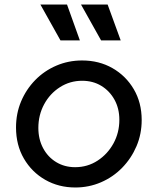

<svg xmlns="http://www.w3.org/2000/svg" viewBox="-20 -819 697 851"><path d="M314 12Q240 12 180.5 -22Q121 -56 86 -116Q51 -176 51 -254Q51 -316 73.5 -369.5Q96 -423 136 -464Q176 -505 229.5 -528Q283 -551 344 -551Q419 -551 478.5 -517Q538 -483 573 -423.5Q608 -364 608 -287Q608 -225 585 -171Q562 -117 521.5 -75.5Q481 -34 427.5 -11Q374 12 314 12ZM313 -78Q368 -78 412.5 -107Q457 -136 483 -183.5Q509 -231 509 -288Q509 -338 487.5 -377Q466 -416 429 -438.5Q392 -461 344 -461Q290 -461 245.5 -432.5Q201 -404 175.5 -356.5Q150 -309 150 -252Q150 -202 171 -162.5Q192 -123 229 -100.5Q266 -78 313 -78ZM248 -640 159 -799H277L334 -640ZM428 -640 339 -799H457L515 -640Z"/></svg>

Font: Plus Jakarta Sans Medium
Style: Italic
Weight: 500
Italic angle: -8°
Designer: Gumpita Rahayu
Foundry: Tokotype
Version: Version 2.071; ttfautohint (v1.8.4.7-5d5b);gftools[0.9.29]